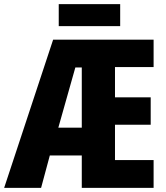

<svg xmlns="http://www.w3.org/2000/svg" viewBox="-24 -905 801 925"><path d="M716 0H370V-156H216L174 0H-4L232 -714H716V-582H530V-436H702V-304H530V-134H716ZM257 -290H370V-580H339ZM555 -885V-779H259V-885Z"/></svg>

Font: Noto Sans Display Condensed ExtraBold
Style: Regular
Weight: 800
Width: 3
Designer: Monotype Design Team
Foundry: Monotype Imaging Inc.
Version: Version 2.003